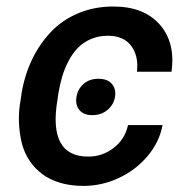

<svg xmlns="http://www.w3.org/2000/svg" viewBox="-20 -573 591 602"><path d="M241.8 9.9Q201.7 9.9 168.7 0.2Q135.7 -9.6 112.4 -27.2Q89.1 -44.7 72.4 -69.6Q55.8 -94.5 48.3 -124.6Q40.8 -154.8 39.4 -189.8Q38 -224.8 45.1 -262.4L47.6 -280.2Q57.2 -337.7 80.6 -386.5Q104 -435.4 139.6 -472.8Q175.1 -510.3 225.3 -531.4Q275.6 -552.6 335.2 -552.6Q431.1 -552.6 480.8 -496.1Q530.5 -439.6 517.8 -348H409.4Q415.1 -397.7 391.3 -429.3Q367.5 -460.9 318.5 -460.9Q289.1 -460.9 264.9 -450.5Q240.8 -440 224.3 -423.1Q207.7 -406.2 195.1 -382.1Q182.5 -358 175.2 -333.5Q168 -308.9 163 -280.2L160.5 -262.4Q129.6 -82 256.7 -82Q301.5 -82 336.6 -109.4Q371.8 -136.7 381.4 -180.8H489.7Q479.8 -127.8 443 -84Q406.2 -40.1 352.8 -15.1Q299.4 9.9 241.8 9.9ZM219.8 -269.2Q223.7 -294 242.2 -310Q260.7 -326 288.4 -326Q317.1 -326 330.8 -310Q344.5 -294 340.6 -269.2Q336.3 -244.3 316.9 -228.2Q297.6 -212 269.5 -212Q241.8 -212 228.7 -228.3Q215.6 -244.7 219.8 -269.2Z"/></svg>

Font: Karasuma Gothic
Style: Medium Italic
Weight: 500
Italic angle: 9.39998°
Designer: Rasmus Andersson / Ryoko Nishizuka
Foundry: Genbu
Version: Version 1.00